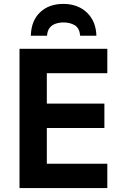

<svg xmlns="http://www.w3.org/2000/svg" viewBox="-20 -964 640 984"><path d="M80 0V-714H530V-589H220V-433H515V-308H220V-125H530V0ZM304 -944Q379 -944 425.5 -899.5Q472 -855 474 -781H391Q387 -821 362.5 -835Q338 -849 306 -849Q284 -849 265 -842.5Q246 -836 234.5 -821.5Q223 -807 221 -781H138Q140 -858 185.5 -901Q231 -944 304 -944Z"/></svg>

Font: Noto Sans Mono
Style: Bold
Weight: 700
Designer: Monotype Design Team
Foundry: Monotype Imaging Inc.
Version: Version 2.014